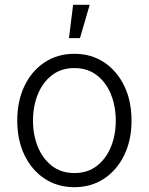

<svg xmlns="http://www.w3.org/2000/svg" viewBox="-20 -777 627 809"><path d="M293.5 11.7Q222.2 11.7 168 -24.2Q113.8 -60.1 83.3 -123.3Q52.7 -186.5 52.7 -268.6Q52.7 -352.1 83.3 -415.3Q113.8 -478.5 168 -514.4Q222.2 -550.3 293.5 -550.3Q364.3 -550.3 418.5 -514.4Q472.7 -478.5 503.4 -415.3Q534.2 -352.1 534.2 -268.6Q534.2 -186.5 503.4 -123.3Q472.7 -60.1 418.5 -24.2Q364.3 11.7 293.5 11.7ZM293.5 -47.9Q349.1 -47.9 387.9 -77.9Q426.8 -107.9 447.3 -158Q467.8 -208 467.8 -268.6Q467.8 -329.6 447.3 -379.9Q426.8 -430.2 387.7 -460.2Q348.6 -490.2 293.5 -490.2Q237.8 -490.2 199 -460.2Q160.2 -430.2 139.6 -380.1Q119.1 -330.1 119.1 -268.6Q119.1 -208 139.6 -158Q160.2 -107.9 199 -77.9Q237.8 -47.9 293.5 -47.9ZM270.5 -616.2 288.1 -756.8H357.9L316.9 -616.2Z"/></svg>

Font: Inter 16pt Light
Style: Regular
Weight: 300
Version: Version 4.001;git-66647c0bb